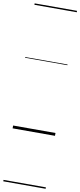

<svg xmlns="http://www.w3.org/2000/svg" viewBox="-130 -925 561 1339"><g transform="rotate(10 150.0 -255.0)"><path d="M0 365H300V375H0ZM0 -20H300V0H0ZM0 -505H300V-500H0ZM0 -885H300V-875H0Z"/></g></svg>

Font: Playwrite AT Guides
Style: Italic
Weight: 400
Italic angle: -13.0072°
Designer: Veronika Burian, José Scaglione
Foundry: TypeTogether
Version: Version 1.002